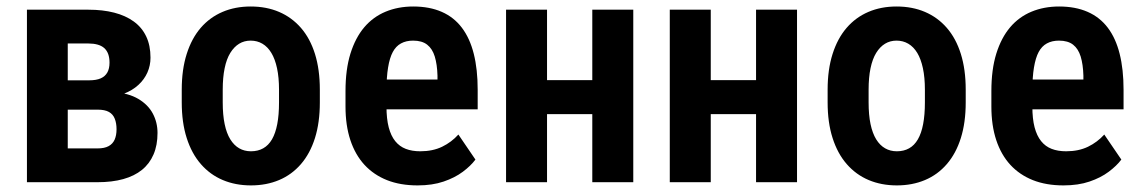

<svg xmlns="http://www.w3.org/2000/svg" viewBox="-20 -558 3492 588"><path d="M278.8 -222.2H144L143.1 -312H252.4Q274.9 -312 288.6 -318.1Q302.2 -324.2 308.8 -336.2Q315.4 -348.1 315.4 -366.2Q315.4 -381.3 311.3 -392.6Q307.1 -403.8 299.1 -410.9Q291 -418 278.8 -421.4Q266.6 -424.8 251 -424.8H187.5V0H62.5V-528.3H251Q294.4 -528.3 329.6 -519.3Q364.7 -510.3 389.6 -492.2Q414.6 -474.1 427.7 -446.5Q440.9 -418.9 440.9 -381.3Q440.9 -357.4 431.4 -335.9Q421.9 -314.5 403.8 -297.9Q385.7 -281.2 358.9 -270.8Q332 -260.3 297.4 -257.3ZM278.8 0H109.4L157.7 -103.5H278.8Q299.8 -103.5 312.5 -110.4Q325.2 -117.2 331.1 -130.4Q336.9 -143.6 336.9 -162.1Q336.9 -180.7 331.5 -194.3Q326.2 -208 313.7 -215.1Q301.3 -222.2 278.8 -222.2H167L168 -312H294.9L326.7 -276.4Q373.5 -272.9 403.6 -255.1Q433.6 -237.3 448 -210.2Q462.4 -183.1 462.4 -150.9Q462.4 -113.3 450.2 -85Q438 -56.6 414.8 -37.8Q391.6 -19 357.4 -9.5Q323.2 0 278.8 0Z M536.6 -244.6V-283.2Q536.6 -345.2 551.8 -392.8Q566.9 -440.4 594.7 -472.7Q622.6 -504.9 661.4 -521.5Q700.2 -538.1 747.6 -538.1Q795.9 -538.1 834.7 -521.5Q873.5 -504.9 901.6 -472.7Q929.7 -440.4 944.6 -392.8Q959.5 -345.2 959.5 -283.2V-244.6Q959.5 -182.6 944.6 -135.3Q929.7 -87.9 901.6 -55.4Q873.5 -22.9 834.7 -6.6Q795.9 9.8 748.5 9.8Q701.2 9.8 662.4 -6.6Q623.5 -22.9 595.2 -55.4Q566.9 -87.9 551.8 -135.3Q536.6 -182.6 536.6 -244.6ZM662.1 -283.2V-244.6Q662.1 -206.1 668 -178Q673.8 -149.9 685.3 -131.3Q696.8 -112.8 712.6 -103.8Q728.5 -94.7 748.5 -94.7Q770 -94.7 786.1 -103.8Q802.2 -112.8 813 -131.3Q823.7 -149.9 829.1 -178Q834.5 -206.1 834.5 -244.6V-283.2Q834.5 -320.8 828.4 -349.1Q822.3 -377.4 811 -396Q799.8 -414.6 783.7 -424.1Q767.6 -433.6 747.6 -433.6Q728 -433.6 712.4 -424.1Q696.8 -414.6 685.3 -396Q673.8 -377.4 668 -349.1Q662.1 -320.8 662.1 -283.2Z M1258.8 9.8Q1206.1 9.8 1165.3 -6.3Q1124.5 -22.5 1096.2 -53.2Q1067.9 -84 1053 -128.9Q1038.1 -173.8 1038.1 -231.9V-279.3Q1038.1 -345.2 1053.2 -393.8Q1068.4 -442.4 1095.5 -474.4Q1122.6 -506.3 1160.9 -522.2Q1199.2 -538.1 1245.6 -538.1Q1295.4 -538.1 1332.8 -521.7Q1370.1 -505.4 1394.5 -473.1Q1418.9 -440.9 1430.9 -393.3Q1442.9 -345.7 1442.9 -283.2V-223.1H1094.2V-314.5H1319.8V-326.7Q1318.8 -360.8 1311.5 -384.8Q1304.2 -408.7 1288.3 -421.1Q1272.5 -433.6 1245.1 -433.6Q1223.6 -433.6 1208 -425Q1192.4 -416.5 1182.9 -398.7Q1173.3 -380.9 1168.5 -351.3Q1163.6 -321.8 1163.6 -279.3V-231.9Q1163.6 -194.3 1170.4 -168.2Q1177.2 -142.1 1190.4 -125.7Q1203.6 -109.4 1222.7 -102.1Q1241.7 -94.7 1267.1 -94.7Q1305.2 -94.7 1334 -108.6Q1362.8 -122.6 1383.8 -146L1436 -69.3Q1421.9 -50.3 1397.5 -32Q1373 -13.7 1338.6 -2Q1304.2 9.8 1258.8 9.8Z M1831.5 -312.5V-208.5H1617.2V-312.5ZM1655.3 -528.3V0H1529.8V-528.3ZM1919.4 -528.3V0H1793.9V-528.3Z M2333 -312.5V-208.5H2118.7V-312.5ZM2156.7 -528.3V0H2031.2V-528.3ZM2420.9 -528.3V0H2295.4V-528.3Z M2514.6 -244.6V-283.2Q2514.6 -345.2 2529.8 -392.8Q2544.9 -440.4 2572.8 -472.7Q2600.6 -504.9 2639.4 -521.5Q2678.2 -538.1 2725.6 -538.1Q2773.9 -538.1 2812.7 -521.5Q2851.6 -504.9 2879.6 -472.7Q2907.7 -440.4 2922.6 -392.8Q2937.5 -345.2 2937.5 -283.2V-244.6Q2937.5 -182.6 2922.6 -135.3Q2907.7 -87.9 2879.6 -55.4Q2851.6 -22.9 2812.7 -6.6Q2773.9 9.8 2726.6 9.8Q2679.2 9.8 2640.4 -6.6Q2601.6 -22.9 2573.2 -55.4Q2544.9 -87.9 2529.8 -135.3Q2514.6 -182.6 2514.6 -244.6ZM2640.1 -283.2V-244.6Q2640.1 -206.1 2646 -178Q2651.9 -149.9 2663.3 -131.3Q2674.8 -112.8 2690.7 -103.8Q2706.5 -94.7 2726.6 -94.7Q2748 -94.7 2764.2 -103.8Q2780.3 -112.8 2791 -131.3Q2801.8 -149.9 2807.1 -178Q2812.5 -206.1 2812.5 -244.6V-283.2Q2812.5 -320.8 2806.4 -349.1Q2800.3 -377.4 2789.1 -396Q2777.8 -414.6 2761.7 -424.1Q2745.6 -433.6 2725.6 -433.6Q2706.1 -433.6 2690.4 -424.1Q2674.8 -414.6 2663.3 -396Q2651.9 -377.4 2646 -349.1Q2640.1 -320.8 2640.1 -283.2Z M3236.8 9.8Q3184.1 9.8 3143.3 -6.3Q3102.5 -22.5 3074.2 -53.2Q3045.9 -84 3031 -128.9Q3016.1 -173.8 3016.1 -231.9V-279.3Q3016.1 -345.2 3031.2 -393.8Q3046.4 -442.4 3073.5 -474.4Q3100.6 -506.3 3138.9 -522.2Q3177.2 -538.1 3223.6 -538.1Q3273.4 -538.1 3310.8 -521.7Q3348.1 -505.4 3372.6 -473.1Q3397 -440.9 3408.9 -393.3Q3420.9 -345.7 3420.9 -283.2V-223.1H3072.3V-314.5H3297.9V-326.7Q3296.9 -360.8 3289.6 -384.8Q3282.2 -408.7 3266.4 -421.1Q3250.5 -433.6 3223.1 -433.6Q3201.7 -433.6 3186 -425Q3170.4 -416.5 3160.9 -398.7Q3151.4 -380.9 3146.5 -351.3Q3141.6 -321.8 3141.6 -279.3V-231.9Q3141.6 -194.3 3148.4 -168.2Q3155.3 -142.1 3168.5 -125.7Q3181.6 -109.4 3200.7 -102.1Q3219.7 -94.7 3245.1 -94.7Q3283.2 -94.7 3312 -108.6Q3340.8 -122.6 3361.8 -146L3414.1 -69.3Q3399.9 -50.3 3375.5 -32Q3351.1 -13.7 3316.7 -2Q3282.2 9.8 3236.8 9.8Z"/></svg>

Font: Roboto Condensed SemiBold
Style: Regular
Weight: 600
Designer: Christian Robertson
Foundry: Google
Version: Version 3.008; 2023